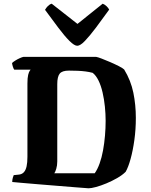

<svg xmlns="http://www.w3.org/2000/svg" viewBox="-20 -1014 814 1036"><path d="M458 2Q432 0 386.5 -3.5Q341 -7 287.5 -11.5Q234 -16 183 -20Q132 -24 95 -27.5Q58 -31 46 -32Q46 -44 49 -54.5Q52 -65 54 -69L83 -72Q99 -74 109 -85Q119 -96 123.5 -116.5Q128 -137 128 -168V-563Q128 -594 132 -610Q136 -626 140.5 -632Q145 -638 145 -638H57Q53 -643 49.5 -654Q46 -665 45 -674Q51 -680 63 -687.5Q75 -695 87.5 -700.5Q100 -706 106 -707H499Q507 -706 528 -698Q549 -690 574.5 -679Q600 -668 621.5 -657Q643 -646 650 -639Q686 -580 699.5 -514Q713 -448 713 -378Q713 -316 705 -258.5Q697 -201 684.5 -156Q672 -111 658 -87Q640 -69 612 -53Q584 -37 554 -24.5Q524 -12 498 -5Q472 2 458 2ZM273 -79H491Q506 -100 517.5 -132Q529 -164 536 -202.5Q543 -241 546.5 -282Q550 -323 550 -362Q550 -399 546 -438.5Q542 -478 533.5 -515Q525 -552 511.5 -579.5Q498 -607 480 -621Q461 -626 441.5 -628.5Q422 -631 400 -632Q378 -633 352 -633Q315 -633 302 -616.5Q289 -600 289 -560V-143Q289 -121 283.5 -103Q278 -85 273 -79ZM397 -767Q381 -767 354.5 -793.5Q328 -820 295 -864Q262 -908 223 -961Q229 -972 238.5 -981.5Q248 -991 259 -994L398 -885L534 -994Q545 -990 555 -980.5Q565 -971 569 -962Q531 -909 497.5 -864.5Q464 -820 438.5 -793.5Q413 -767 397 -767Z"/></svg>

Font: Texturina 12pt ExtraBold
Style: Regular
Weight: 800
Designer: Guillermo Torres Carreño
Foundry: Omnibus-Type
Version: Version 1.002